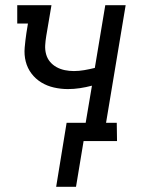

<svg xmlns="http://www.w3.org/2000/svg" viewBox="-20 -540 540 735"><path d="M195 175 235 -70H308L332 -212Q309 -206 286 -202.5Q263 -199 240 -199Q213 -199 186.5 -205Q160 -211 138 -224.5Q116 -238 100.5 -258.5Q85 -279 78.5 -304.5Q72 -330 74.5 -358Q77 -386 81 -413L87 -450H46V-520H177L157 -402Q154 -384 153 -366.5Q152 -349 156.5 -332.5Q161 -316 171.5 -303.5Q182 -291 196.5 -283Q211 -275 228 -271.5Q245 -268 263 -268Q282 -268 302.5 -271.5Q323 -275 343 -280L383 -520H461L386 -70H427L428 0H300L271 175Z"/></svg>

Font: Iosevka Curly Slab
Style: Italic
Weight: 400
Italic angle: -9°
Monospace: yes
Designer: Belleve Invis
Foundry: Belleve Invis
Version: Version 22.1.2; ttfautohint (v1.8.4)